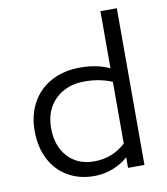

<svg xmlns="http://www.w3.org/2000/svg" viewBox="-82 -785 753 864"><g transform="rotate(-10 295.0 -353.0)"><path d="M50 -236Q50 -309 81 -365Q112 -421 169 -451.5Q226 -482 300 -482Q377 -482 435 -455V-716H510V0H435V-48Q406 -22 365.5 -6Q325 10 280 10Q212 10 159.5 -20.5Q107 -51 78.5 -107Q50 -163 50 -236ZM290 -55Q374 -55 435 -111V-393Q378 -417 310 -417Q227 -417 176 -367.5Q125 -318 125 -236Q125 -154 170.5 -104.5Q216 -55 290 -55Z"/></g></svg>

Font: Madhuban Light
Style: Regular
Weight: 300
Designer: jaikishan Patel
Foundry: MagicType
Version: Version 1.000